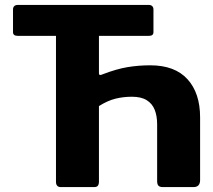

<svg xmlns="http://www.w3.org/2000/svg" viewBox="-20 -762 868 782"><path d="M643 0Q631 0 625.5 -5.5Q620 -11 620 -25V-256Q620 -290 610 -315Q600 -340 577.5 -354Q555 -368 517 -368Q482 -368 450 -360Q418 -352 383 -330V-464Q383 -452 397 -459Q454 -481 499 -488.5Q544 -496 592 -496Q692 -496 743.5 -439.5Q795 -383 795 -284V-29Q795 0 768 0ZM227 0Q218 0 213 -5.5Q208 -11 208 -21V-712Q208 -730 215.5 -736Q223 -742 241 -742H358Q372 -742 377.5 -736.5Q383 -731 383 -717V-23Q383 -11 378.5 -5.5Q374 0 364 0ZM52 -616Q33 -616 33 -631V-724Q33 -732 38 -737Q43 -742 53 -742H585Q595 -742 600 -737Q605 -732 605 -724V-631Q605 -616 587 -616Z"/></svg>

Font: Libre Franklin
Style: Bold
Weight: 700
Designer: Pablo Impallari, Rodrigo Fuenzalida, Nhung Nguyen
Foundry: Impallari Type
Version: Version 3.000